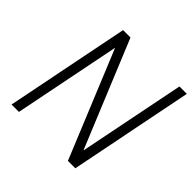

<svg xmlns="http://www.w3.org/2000/svg" viewBox="-181 -875 1038 1038"><g transform="rotate(45 338.5 -355.5)"><path d="M535 0H478.5L227.5 -610.5H226L104 0H47.5L189.5 -711H246L497 -101.5H498.5L620.5 -711H677Z"/></g></svg>

Font: Roberto Sans Light
Style: Italic
Weight: 300
Italic angle: -11°
Designer: Google
Version: Version 1.00;June 11, 2020;FontCreator 12.0.0.2522 64-bit; t